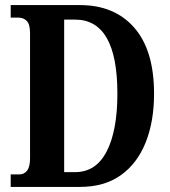

<svg xmlns="http://www.w3.org/2000/svg" viewBox="-20 -734 669 754"><path d="M22 0V-49H55Q75 -49 86.5 -64Q98 -79 98 -113V-603Q98 -639 85 -652Q72 -665 50 -665H22V-714H294Q430 -714 507.5 -625Q585 -536 585 -366Q585 -257 552 -174.5Q519 -92 454.5 -46Q390 0 294 0ZM275 -58Q357 -58 399 -139.5Q441 -221 441 -366Q441 -657 275 -657H232V-58Z"/></svg>

Font: Noto Serif Thai ExtraCondensed
Style: Bold
Weight: 700
Width: 2
Designer: Monotype Design Team
Foundry: Monotype Imaging Inc.
Version: Version 2.002; ttfautohint (v1.8.4.7-5d5b)